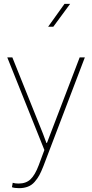

<svg xmlns="http://www.w3.org/2000/svg" viewBox="-20 -747 470 980"><path d="M41 208.5 44.9 186Q57.6 189.9 74.7 189.9Q113.3 189.9 136.2 167.7Q159.2 145.5 177.7 96.2L206.5 18.6L17.1 -454.1H43L199.2 -64.9L216.8 -17.6H219.7L386.7 -454.1H413.1L201.7 100.6Q190.4 129.4 180.9 147Q171.4 164.6 156.7 181.4Q142.1 198.2 122.1 205.8Q102.1 213.4 77.9 213.4Q53.7 213.4 41 208.5ZM225.6 -610.4 309.1 -727.1H337.9L252 -610.4Z"/></svg>

Font: Yantramanav Thin
Style: Regular
Weight: 250
Version: Version 1.001;PS 1.0;hotconv 1.0.72;makeotf.lib2.5.5900; ttf